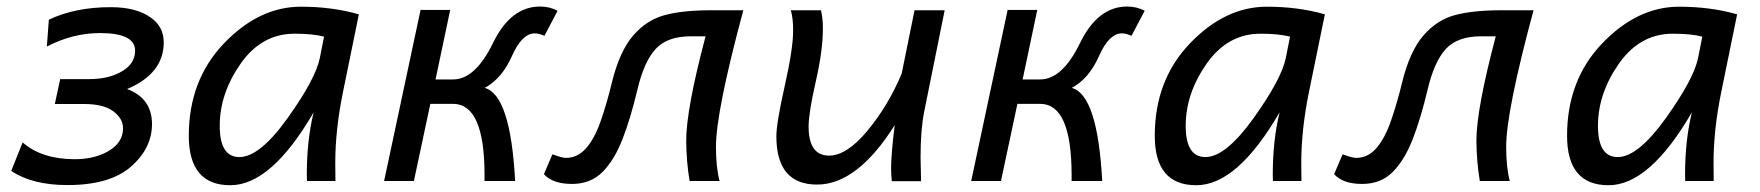

<svg xmlns="http://www.w3.org/2000/svg" viewBox="-20 -543 5281 576"><path d="M182.6 12.2Q76.7 12.2 13.7 -30.3L47.9 -115.7Q105.5 -65.4 204.1 -65.4Q260.3 -65.4 300.3 -86.9Q349.1 -112.8 349.1 -158.2Q349.1 -187.5 319.8 -209.2Q290.5 -231 231.9 -231H144.5L160.6 -305.7H248Q301.3 -305.7 338.9 -325.2Q385.3 -348.6 385.3 -391.1Q385.3 -443.8 279.8 -443.8Q198.2 -443.8 120.6 -403.3L126.5 -483.9Q205.6 -521.5 312.5 -521.5Q388.7 -521.5 432.6 -490.2Q471.2 -462.9 471.2 -416Q471.2 -322.3 361.3 -275.9Q436 -248 436 -170.9Q436 -98.1 372.8 -43Q309.6 12.2 182.6 12.2Z M698.2 -71.8Q759.3 -71.8 843 -189Q926.8 -306.2 939.5 -369.1L952.1 -433.1Q918.5 -441.9 863.8 -441.9Q765.1 -441.9 702.1 -352.3Q639.2 -262.7 639.2 -165.5Q639.2 -71.8 698.2 -71.8ZM670.9 12.7Q546.4 12.7 546.4 -135.7Q546.4 -302.7 651.9 -412.8Q757.3 -522.9 882.8 -522.9Q976.6 -522.9 1056.6 -500L1008.8 -266.1Q985.8 -153.3 985.8 -54.2Q985.8 -21 986.3 0H900.9L900.4 -18.6Q900.4 -122.1 920.9 -206.1Q793.9 12.7 670.9 12.7Z M1525.4 0H1433.6V-17.6Q1433.6 -231.4 1339.4 -231.4H1271L1221.7 0H1132.3L1241.7 -513.2H1330.6L1286.6 -304.7H1339.4Q1405.8 -304.7 1459 -414.1Q1512.2 -523.4 1600.1 -523.4Q1628.9 -523.4 1652.8 -510.7L1613.3 -435.5Q1596.7 -442.9 1584.5 -442.9Q1545.9 -442.9 1515.9 -375Q1485.8 -307.1 1434.1 -279.3Q1511.7 -258.3 1525.4 0Z M2127.9 -103Q2127.9 -40.5 2138.7 0H2048.8Q2039.1 -58.1 2038.6 -121.1Q2038.6 -214.8 2096.7 -434.1H2052.7Q1981.9 -434.1 1947 -396.2Q1912.1 -358.4 1892.1 -273.7Q1872.1 -189 1847.7 -126Q1823.2 -63 1787.6 -27.1Q1752 8.8 1695.8 8.8Q1638.2 8.8 1611.8 -20.5L1637.2 -80.1Q1666.5 -69.3 1677.7 -69.3Q1712.9 -69.3 1738.5 -98.6Q1764.2 -127.9 1782.7 -181.6Q1801.3 -235.4 1815.9 -296.4Q1838.9 -389.2 1879.2 -436Q1919.4 -482.9 1973.9 -497.6Q2028.3 -512.2 2112.3 -512.2H2210Q2127.9 -208 2127.9 -103Z M2352.5 -512.2H2442.9Q2448.7 -488.3 2448.7 -457.5Q2448.7 -391.6 2427.2 -297.9Q2405.8 -204.1 2405.8 -163.6Q2405.8 -76.2 2467.3 -76.2Q2520.5 -76.2 2582.8 -151.4Q2645 -226.6 2685.1 -322.3L2723.6 -512.2H2814L2752.4 -207Q2741.7 -153.8 2741.7 -70.3L2743.2 0.5H2655.3Q2653.3 -19.5 2653.3 -39.1Q2653.3 -80.1 2664.1 -167.5Q2551.8 10.7 2431.2 10.7Q2309.1 10.7 2309.1 -134.3Q2309.1 -173.8 2334.2 -285.2Q2359.4 -396.5 2359.4 -451.7Q2359.4 -488.3 2352.5 -512.2Z M3286.6 0H3194.8V-17.6Q3194.8 -231.4 3100.6 -231.4H3032.2L2982.9 0H2893.6L3002.9 -513.2H3091.8L3047.9 -304.7H3100.6Q3167 -304.7 3220.2 -414.1Q3273.4 -523.4 3361.3 -523.4Q3390.1 -523.4 3414.1 -510.7L3374.5 -435.5Q3357.9 -442.9 3345.7 -442.9Q3307.1 -442.9 3277.1 -375Q3247.1 -307.1 3195.3 -279.3Q3272.9 -258.3 3286.6 0Z M3596.2 -71.8Q3657.2 -71.8 3741 -189Q3824.7 -306.2 3837.4 -369.1L3850.1 -433.1Q3816.4 -441.9 3761.7 -441.9Q3663.1 -441.9 3600.1 -352.3Q3537.1 -262.7 3537.1 -165.5Q3537.1 -71.8 3596.2 -71.8ZM3568.8 12.7Q3444.3 12.7 3444.3 -135.7Q3444.3 -302.7 3549.8 -412.8Q3655.3 -522.9 3780.8 -522.9Q3874.5 -522.9 3954.6 -500L3906.7 -266.1Q3883.8 -153.3 3883.8 -54.2Q3883.8 -21 3884.3 0H3798.8L3798.3 -18.6Q3798.3 -122.1 3818.8 -206.1Q3691.9 12.7 3568.8 12.7Z M4498.5 -103Q4498.5 -40.5 4509.3 0H4419.4Q4409.7 -58.1 4409.2 -121.1Q4409.2 -214.8 4467.3 -434.1H4423.3Q4352.5 -434.1 4317.6 -396.2Q4282.7 -358.4 4262.7 -273.7Q4242.7 -189 4218.3 -126Q4193.8 -63 4158.2 -27.1Q4122.6 8.8 4066.4 8.8Q4008.8 8.8 3982.4 -20.5L4007.8 -80.1Q4037.1 -69.3 4048.3 -69.3Q4083.5 -69.3 4109.1 -98.6Q4134.8 -127.9 4153.3 -181.6Q4171.9 -235.4 4186.5 -296.4Q4209.5 -389.2 4249.8 -436Q4290 -482.9 4344.5 -497.6Q4398.9 -512.2 4482.9 -512.2H4580.6Q4498.5 -208 4498.5 -103Z M4833 -71.8Q4894 -71.8 4977.8 -189Q5061.5 -306.2 5074.2 -369.1L5086.9 -433.1Q5053.2 -441.9 4998.5 -441.9Q4899.9 -441.9 4836.9 -352.3Q4773.9 -262.7 4773.9 -165.5Q4773.9 -71.8 4833 -71.8ZM4805.7 12.7Q4681.2 12.7 4681.2 -135.7Q4681.2 -302.7 4786.6 -412.8Q4892.1 -522.9 5017.6 -522.9Q5111.3 -522.9 5191.4 -500L5143.6 -266.1Q5120.6 -153.3 5120.6 -54.2Q5120.6 -21 5121.1 0H5035.6L5035.2 -18.6Q5035.2 -122.1 5055.7 -206.1Q4928.7 12.7 4805.7 12.7Z"/></svg>

Font: Cadman
Style: Italic
Weight: 400
Italic angle: -12°
Designer: Paul James MIller
Foundry: High-Logic / Made with FontCreator
Version: Version 2.114;March 28, 2021;FontCreator 13.0.0.2683 64-bit